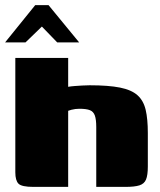

<svg xmlns="http://www.w3.org/2000/svg" viewBox="-26 -732 625 752"><path d="M105 0Q59 0 46.5 -12.5Q34 -25 34 -57V-505H241V-392Q252 -394 266 -395Q280 -396 295.5 -397Q311 -398 325 -398Q399 -398 444 -389Q489 -380 512.5 -359Q536 -338 544.5 -302Q553 -266 553 -211V-80Q553 -46 546 -29Q539 -12 520 -6Q501 0 465 0H351V-234Q351 -264 345.5 -279.5Q340 -295 326 -300.5Q312 -306 285 -306Q277 -306 269 -305Q261 -304 253.5 -302Q246 -300 241 -298V0ZM-6 -566 112 -712H164L284 -566H198L138 -628L74 -566Z"/></svg>

Font: Genos Thin Black
Style: Regular
Weight: 900
Version: Version 1.010